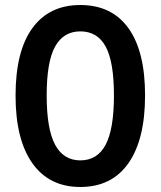

<svg xmlns="http://www.w3.org/2000/svg" viewBox="-20 -735 640 765"><path d="M300 10Q176 10 109 -84.5Q42 -179 42 -354Q42 -531 109 -623Q176 -715 300 -715Q425 -715 491.5 -623Q558 -531 558 -355Q558 -179 491.5 -84.5Q425 10 300 10ZM300 -96Q368 -96 401 -158.5Q434 -221 434 -355Q434 -489 401 -549.5Q368 -610 300 -610Q233 -610 199.5 -549.5Q166 -489 166 -355Q166 -221 199.5 -158.5Q233 -96 300 -96Z"/></svg>

Font: MulishBold
Style: Bold
Weight: 700
Designer: Vernon Adams
Foundry: Vernon Adams
Version: Version 3.602; ttfautohint (v1.8.3)